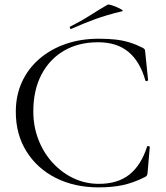

<svg xmlns="http://www.w3.org/2000/svg" viewBox="-20 -805 726 838"><path d="M411 -636Q453 -636 485.5 -632.2Q518 -628.4 546.2 -619.6Q574.4 -610.8 603.2 -596.2Q609.8 -592.4 611.5 -589.5Q613.2 -586.6 614.2 -574L626.4 -455Q626.4 -452.8 621 -451.4Q615.6 -450 614.4 -454Q591.2 -536.6 540.5 -578.6Q489.8 -620.6 407.8 -620.6Q323 -620.6 259.5 -583.7Q196 -546.8 160.7 -479Q125.4 -411.2 125.4 -319Q125.4 -253 147.8 -195.3Q170.2 -137.6 210 -94.4Q249.8 -51.2 301.2 -26.9Q352.6 -2.6 411.4 -2.6Q494.4 -2.6 545.3 -43.5Q596.2 -84.4 622 -165.2Q623.2 -168.2 628.5 -167.2Q633.8 -166.2 633.8 -164L624.4 -54.4Q623.4 -42.4 621.3 -39.3Q619.2 -36.2 612.6 -32.2Q560.6 -6.4 514.7 3.2Q468.8 12.8 410.6 12.8Q305 12.8 223.4 -28.5Q141.8 -69.8 95.4 -144.3Q49 -218.8 49 -316.8Q49 -388.8 75.9 -447.3Q102.8 -505.8 151.9 -548.1Q201 -590.4 266.8 -613.2Q332.6 -636 411 -636ZM291.4 -679Q287.4 -677 285.4 -682.5Q283.4 -688 286.4 -689Q333.6 -712.6 372 -737.2Q410.4 -761.8 449.2 -784.2Q452.4 -786.6 465.1 -782.9Q477.8 -779.2 491.3 -773.2Q504.8 -767.2 512.1 -762.2Q519.4 -757.2 513.4 -756Q446.4 -740 394.4 -721Q342.4 -702 291.4 -679Z"/></svg>

Font: Cormorant Garamond Light
Style: Regular
Weight: 300
Designer: Christian Thalmann (Catharsis Fonts)
Foundry: Catharsis Fonts
Version: Version 4.001